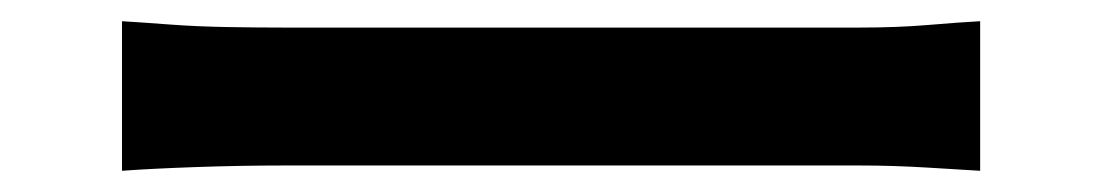

<svg xmlns="http://www.w3.org/2000/svg" viewBox="-20 -475 1040 181"><path d="M95 -455Q112 -454 138.5 -452Q165 -450 194 -449.5Q223 -449 249 -449Q272 -449 308 -449Q344 -449 388 -449Q432 -449 479.5 -449Q527 -449 574.5 -449Q622 -449 664 -449Q706 -449 738.5 -449Q771 -449 790 -449Q826 -449 855.5 -451.5Q885 -454 904 -455V-314Q887 -315 854.5 -317Q822 -319 790 -319Q772 -319 739 -319Q706 -319 663.5 -319Q621 -319 574 -319Q527 -319 479.5 -319Q432 -319 388 -319Q344 -319 308 -319Q272 -319 249 -319Q207 -319 164.5 -317.5Q122 -316 95 -314Z"/></svg>

Font: Noto Sans JP Thin SemiBold
Style: Regular
Weight: 600
Version: Version 2.004-H2;hotconv 1.0.118;makeotfexe 2.5.65603